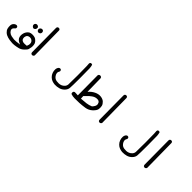

<svg xmlns="http://www.w3.org/2000/svg" viewBox="241 -1596 3018 3018"><g transform="rotate(45 1750.0 -87.0)"><path d="M212 255Q167 252 125 240.5Q83 229 54.5 203Q26 177 18 146.5Q10 116 12 82.5Q14 49 37.5 27Q61 5 88 8L103 16Q112 26 110 43L103 58Q66 86 68.5 111Q71 136 93.5 157.5Q116 179 148 186Q180 193 210 196Q240 199 335 185Q316 179 299.5 170Q283 161 266.5 145Q250 129 244 104Q238 79 241.5 53Q245 27 254.5 5.5Q264 -16 284 -36.5Q304 -57 332 -61.5Q360 -66 389 -62.5Q418 -59 436 -46.5Q454 -34 470.5 -14.5Q487 5 491 35Q495 65 491 91Q487 117 480.5 138Q474 159 437 194Q400 229 360 239Q320 249 281 254Q242 259 212 255ZM423 124Q440 89 436.5 56.5Q433 24 406.5 7Q380 -10 348.5 -3Q317 4 306.5 28.5Q296 53 299.5 76Q303 99 316.5 110Q330 121 350 125.5Q370 130 423 124ZM301 -143Q286 -147 274 -159.5Q262 -172 263 -189Q264 -206 277.5 -217.5Q291 -229 309.5 -225.5Q328 -222 337 -210Q346 -198 342.5 -181Q339 -164 328.5 -154.5Q318 -145 301 -143ZM400 -152Q388 -154 378 -164.5Q368 -175 368 -191.5Q368 -208 381.5 -220.5Q395 -233 413.5 -232Q432 -231 440 -216.5Q448 -202 445.5 -187Q443 -172 431.5 -162Q420 -152 400 -152Z M579 169 562 161Q552 148 553 132L549 -400Q550 -413 558 -423Q570 -433 587 -431L604 -423L611 -406L618 144L609 159Q597 171 579 169Z M1163 245Q1131 242 1102.5 231.5Q1074 221 1049 196.5Q1024 172 1011.5 138Q999 104 1001 70Q1003 36 1024 14Q1036 3 1054 5L1068 12Q1077 23 1076 39Q1057 70 1060.5 95Q1064 120 1080.5 142Q1097 164 1114 173Q1131 182 1151 185Q1171 188 1196 187.5Q1221 187 1246 177Q1271 167 1291.5 144.5Q1312 122 1314.5 92Q1317 62 1317 -111Q1317 -284 1314.5 -312.5Q1312 -341 1311 -370Q1312 -382 1319 -391Q1329 -400 1346 -397L1360 -391Q1369 -360 1371.5 -325Q1374 -290 1374 -107Q1374 76 1369.5 115.5Q1365 155 1332.5 188.5Q1300 222 1256 234.5Q1212 247 1163 245Z M1538 177Q1494 177 1455 163Q1445 149 1447 131L1455 113Q1467 103 1485 105L1541 108L1538 -337L1547 -354Q1560 -364 1578 -362L1596 -354L1604 -337L1609 -39Q1651 -88 1704.5 -114Q1758 -140 1808.5 -134Q1859 -128 1888 -100Q1917 -72 1924 -43Q1931 -14 1926.5 24Q1922 62 1874 107.5Q1826 153 1761.5 162.5Q1697 172 1642.5 175Q1588 178 1538 177ZM1819 74Q1834 61 1849.5 35Q1865 9 1860 -18Q1855 -45 1835 -58.5Q1815 -72 1778.5 -67Q1742 -62 1706.5 -35.5Q1671 -9 1653 11.5Q1635 32 1609 56L1612 110Q1676 106 1725.5 99.5Q1775 93 1819 74Z M2079 169 2062 161Q2052 148 2053 132L2049 -400Q2050 -413 2058 -423Q2070 -433 2087 -431L2104 -423L2111 -406L2118 144L2109 159Q2097 171 2079 169Z M2663 245Q2631 242 2602.5 231.5Q2574 221 2549 196.5Q2524 172 2511.5 138Q2499 104 2501 70Q2503 36 2524 14Q2536 3 2554 5L2568 12Q2577 23 2576 39Q2557 70 2560.5 95Q2564 120 2580.5 142Q2597 164 2614 173Q2631 182 2651 185Q2671 188 2696 187.5Q2721 187 2746 177Q2771 167 2791.5 144.5Q2812 122 2814.5 92Q2817 62 2817 -111Q2817 -284 2814.5 -312.5Q2812 -341 2811 -370Q2812 -382 2819 -391Q2829 -400 2846 -397L2860 -391Q2869 -360 2871.5 -325Q2874 -290 2874 -107Q2874 76 2869.5 115.5Q2865 155 2832.5 188.5Q2800 222 2756 234.5Q2712 247 2663 245Z M3079 169 3062 161Q3052 148 3053 132L3049 -400Q3050 -413 3058 -423Q3070 -433 3087 -431L3104 -423L3111 -406L3118 144L3109 159Q3097 171 3079 169Z"/></g></svg>

Font: NaniFont Regular
Style: Regular
Weight: 400
Designer: Nanigashitei
Version: Version 1.036